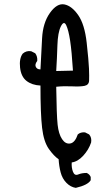

<svg xmlns="http://www.w3.org/2000/svg" viewBox="-20 -786 540 929"><path d="M346.7 123Q321.3 119.1 301.3 98.6Q281.2 78.1 273.4 47.9Q265.6 17.6 263.7 -15.6Q241.2 -30.3 216.3 -65.4Q191.4 -100.6 183.6 -168Q175.8 -235.4 175.8 -372.1Q134.8 -374 108.4 -394.5Q82 -415 77.1 -459Q72.3 -502.9 89.8 -526.4Q107.4 -542 130.9 -538.1L150.4 -528.3Q162.1 -512.7 160.2 -491.2Q147.5 -474.6 153.3 -462.4Q159.2 -450.2 175.8 -450.2Q179.7 -524.4 183.6 -600.1Q187.5 -675.8 221.7 -723.6Q255.9 -771.5 291.5 -764.6Q327.1 -757.8 358.4 -712.9Q389.6 -668 399.4 -579.6Q409.2 -491.2 410.6 -454.1Q412.1 -417 411.1 -396Q410.2 -375 389.2 -370.6Q368.2 -366.2 328.6 -368.2Q289.1 -370.1 252 -366.2Q253.9 -227.5 258.8 -182.6Q263.7 -137.7 280.3 -112.8Q296.9 -87.9 319.8 -91.8Q342.8 -95.7 356.4 -135.7Q370.1 -147.5 391.6 -145.5L411.1 -135.7Q424.8 -120.1 420.9 -96.7Q409.2 -61.5 382.8 -32.7Q356.4 -3.9 327.1 0Q325.2 24.4 333 44.9Q340.8 65.4 358.4 58.1Q376 50.8 399.4 50.8Q413.1 56.6 418.9 70.3V85.9Q405.3 109.4 346.7 123ZM333 -444.3Q327.1 -538.1 319.3 -589.4Q311.5 -640.6 300.3 -664.1Q289.1 -687.5 274.4 -658.2Q259.8 -628.9 257.8 -566.9Q255.9 -504.9 252 -442.4Z"/></svg>

Font: JasonHandwriting1
Style: Regular
Weight: 400
Version: Version 1.48.20